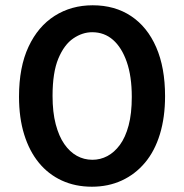

<svg xmlns="http://www.w3.org/2000/svg" viewBox="-20 -693 697 727"><path d="M328 14Q265 14 214 -9.5Q163 -33 127 -77Q91 -121 71.5 -184Q52 -247 52 -327Q52 -439 88 -516Q124 -593 187 -633Q250 -673 331 -673Q415 -673 476.5 -632Q538 -591 571.5 -514Q605 -437 605 -329Q605 -249 585.5 -185Q566 -121 529 -77Q492 -33 441 -9.5Q390 14 328 14ZM330 -88Q360 -88 386.5 -102Q413 -116 434 -144.5Q455 -173 467 -218Q479 -263 479 -326Q479 -404 460 -458.5Q441 -513 408 -542Q375 -571 329 -571Q292 -571 257.5 -547.5Q223 -524 201 -471.5Q179 -419 179 -330Q179 -268 191 -222.5Q203 -177 223.5 -147.5Q244 -118 271 -103Q298 -88 330 -88Z"/></svg>

Font: Bricolage Grotesque 18pt SemiBold
Style: Regular
Weight: 600
Version: Version 1.001;gftools[0.9.33.dev8+g029e19f]